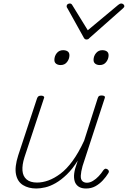

<svg xmlns="http://www.w3.org/2000/svg" viewBox="-20 -1062 731 1098"><path d="M188 16Q143 16 111.5 -3.5Q80 -23 71.5 -65Q63 -107 84 -173L192 -500Q195 -508 200 -511.5Q205 -515 216 -515Q224 -515 229.5 -511Q235 -507 231 -499L120 -163Q106 -119 108.5 -86.5Q111 -54 132 -36Q153 -18 192 -18Q223 -18 256.5 -30Q290 -42 325.5 -68.5Q361 -95 395 -141.5Q429 -188 461 -257L539 -501Q542 -510 546.5 -513Q551 -516 562 -516Q571 -516 576.5 -512.5Q582 -509 579 -501L452 -112Q443 -79 442 -57.5Q441 -36 451 -26.5Q461 -17 477 -17Q494 -17 511.5 -27.5Q529 -38 544.5 -54.5Q560 -71 570 -87Q574 -93 579.5 -96Q585 -99 593 -95Q601 -90 602.5 -84Q604 -78 599 -71Q587 -51 568 -30.5Q549 -10 525.5 3Q502 16 472 16Q452 16 437.5 9.5Q423 3 414 -10.5Q405 -24 403.5 -46Q402 -68 410 -98L425 -144Q395 -96 362.5 -64.5Q330 -33 298.5 -15Q267 3 238.5 9.5Q210 16 188 16ZM327 -690Q311 -690 301 -697.5Q291 -705 291 -719Q291 -741 304.5 -758Q318 -775 341 -775Q357 -775 367 -768Q377 -761 377 -746Q377 -725 363.5 -707.5Q350 -690 327 -690ZM551 -690Q535 -690 525 -697.5Q515 -705 515 -719Q515 -741 529 -758Q543 -775 565 -775Q581 -775 591 -768Q601 -761 601 -746Q601 -725 587.5 -707.5Q574 -690 551 -690ZM673 -1042Q680 -1042 685.5 -1037.5Q691 -1033 691 -1027Q691 -1023 689 -1020.5Q687 -1018 683 -1014L492 -845Q487 -839 483 -837.5Q479 -836 475 -836Q471 -836 467.5 -837.5Q464 -839 460 -845L366 -1014Q364 -1016 362.5 -1019.5Q361 -1023 361 -1026Q361 -1034 367 -1038Q373 -1042 378 -1042Q383 -1042 386 -1040.5Q389 -1039 392 -1035L482 -889L656 -1034Q663 -1039 666 -1040.5Q669 -1042 673 -1042Z"/></svg>

Font: Playwrite MX Thin
Style: Regular
Weight: 250
Designer: Veronika Burian, José Scaglione
Foundry: TypeTogether
Version: Version 1.002